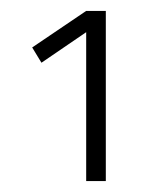

<svg xmlns="http://www.w3.org/2000/svg" viewBox="-20 -810 305 352"><path d="M39 -723 138 -790H174V-478H138V-751L56 -695Z"/></svg>

Font: TitilliumText22L Th
Style: Thin
Weight: 100
Designer: Campivisivi
Foundry: Campivisivi
Version: 1.000